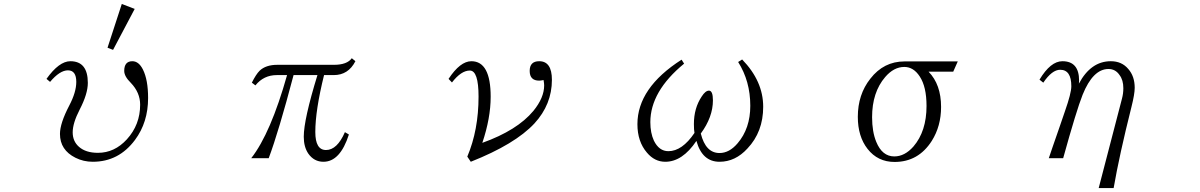

<svg xmlns="http://www.w3.org/2000/svg" viewBox="-20 -850 6040 966"><path d="M213.9 -453.1Q277.3 -542 334 -542Q421.9 -542 421.9 -433.1Q421.9 -377.9 380.9 -298.8Q345.7 -230.5 345.7 -184.1Q345.7 -138.7 377.9 -110.8Q412.1 -81.1 472.7 -81.1Q556.2 -81.1 618.2 -148.9Q685.1 -222.2 685.1 -323.2Q685.1 -384.3 638.2 -433.1Q605 -465.8 605 -493.2Q605 -542 646 -542Q678.2 -542 699.2 -500Q725.1 -448.2 725.1 -356.9Q725.1 -234.4 659.2 -146Q577.6 -36.1 446.8 -36.1Q399.9 -36.1 359.9 -56.2Q281.7 -95.2 281.7 -176.3Q281.7 -229.5 328.6 -319.3Q363.8 -386.2 363.8 -438Q363.8 -496.1 321.8 -496.1Q280.8 -496.1 231.9 -438ZM592.8 -830.1 657.7 -805.2 548.8 -599.1 521 -609.9Z M1247.1 -434.1Q1268.1 -476.1 1286.1 -494.1Q1317.4 -523.9 1375 -523.9H1660.2Q1726.1 -523.9 1750 -557.1L1768.1 -542Q1732.4 -472.2 1659.2 -472.2H1610.4Q1566.4 -294.4 1566.4 -186Q1566.4 -95.2 1620.1 -95.2Q1676.3 -95.2 1715.3 -185.1L1735.4 -173.3Q1691.4 -36.1 1607.4 -36.1Q1560.1 -36.1 1531.2 -77.1Q1508.3 -110.8 1508.3 -162.1Q1508.3 -248.5 1577.1 -472.2H1457Q1381.8 -187 1332 -54.2H1244.1Q1341.8 -179.2 1424.3 -472.2H1373Q1306.6 -472.2 1265.1 -420.4Z M2236.8 -453.1Q2295.4 -542 2351.6 -542Q2448.7 -542 2448.7 -363.3Q2448.7 -255.9 2406.7 -131.3Q2582.5 -194.3 2663.6 -292Q2717.8 -358.4 2717.8 -420.4Q2717.8 -429.7 2714.8 -447.3Q2700.2 -444.3 2692.9 -444.3Q2645 -444.3 2645 -493.2Q2645 -542 2692.9 -542Q2756.8 -542 2756.8 -448.2Q2756.8 -324.7 2668.9 -229Q2571.8 -124.5 2348.6 -36.1L2331.1 -62Q2387.7 -195.8 2387.7 -364.3Q2387.7 -495.1 2343.8 -495.1Q2300.3 -495.1 2253.9 -435.1Z M3421.9 -529.8Q3252 -390.1 3252 -235.4Q3252 -181.2 3270 -142.1Q3295.9 -89.4 3342.8 -89.4Q3412.1 -89.4 3474.1 -181.2Q3471.2 -195.8 3471.2 -226.1Q3471.2 -305.7 3510.3 -364.3Q3529.3 -394 3546.9 -394Q3566.9 -394 3566.9 -345.2Q3566.9 -261.2 3505.9 -178.2Q3530.3 -80.1 3600.1 -80.1Q3649.4 -80.1 3690.9 -128.9Q3754.9 -203.6 3754.9 -317.9Q3754.9 -441.4 3693.8 -538.1L3713.9 -550.8Q3819.8 -441.9 3819.8 -313Q3819.8 -186.5 3740.7 -103Q3679.7 -36.1 3600.1 -36.1Q3512.7 -36.1 3483.9 -141.1Q3413.6 -36.1 3327.1 -36.1Q3273.4 -36.1 3234.9 -82Q3187 -137.7 3187 -225.1Q3187 -407.7 3409.2 -549.8Z M4775.9 -489.3H4651.9Q4714.8 -424.8 4714.8 -312Q4714.8 -215.3 4668 -141.1Q4600.6 -35.2 4481 -35.2Q4396 -35.2 4344.7 -101.1Q4295.9 -163.6 4295.9 -262.2Q4295.9 -374.5 4358.9 -454.1Q4426.3 -541 4530.8 -541H4798.8ZM4529.8 -513.2Q4477.1 -513.2 4433.6 -462.4Q4367.7 -385.7 4367.7 -260.3Q4367.7 -187 4388.7 -136.2Q4418.5 -63 4479.5 -63Q4531.7 -63 4575.7 -112.8Q4641.6 -189.5 4641.6 -316.9Q4641.6 -413.6 4607.4 -465.3Q4576.2 -513.2 4529.8 -513.2Z M5507.8 96.2 5625 -354Q5631.8 -379.4 5631.8 -406.2Q5631.8 -447.3 5612.8 -472.2Q5592.3 -502.9 5557.1 -502.9Q5479 -502.9 5426.8 -373Q5396 -295.4 5329.1 -54.2H5256.8L5275.9 -110.4Q5288.1 -145.5 5312.5 -215.8Q5330.1 -266.6 5337.9 -290Q5370.1 -381.3 5370.1 -416Q5370.1 -499 5314 -499Q5272.9 -499 5229 -434.1L5210 -449.2Q5265.6 -542 5325.2 -542Q5409.2 -542 5409.2 -444.3Q5409.2 -436 5408.2 -429.2Q5468.3 -542 5568.8 -542Q5624 -542 5656.7 -502.9Q5689 -466.3 5689 -408.2Q5689 -377 5672.9 -313Q5611.8 -70.3 5583 96.2Z"/></svg>

Font: I.Ming
Style: Regular
Weight: 400
Designer: Ichiten Fonts Project
Version: Version 5.10 Mar 24, 2018